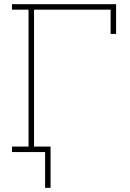

<svg xmlns="http://www.w3.org/2000/svg" viewBox="-20 -731 627 923"><path d="M37.6 0V-26.4H117.2V-684.6H37.6V-710.9H538.1V-567.9H511.7V-684.6H143.6V-26.4H223.1V0ZM196.8 171.9V-11.7H223.1V171.9Z"/></svg>

Font: Roboto Slab Thin
Style: Regular
Weight: 100
Designer: Google
Version: Version 2.000; ttfautohint (v1.8.1.43-b0c9)